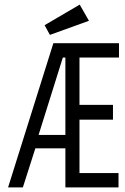

<svg xmlns="http://www.w3.org/2000/svg" viewBox="-20 -811 540 831"><path d="M196 -660 365 -721 325 -791 173 -702ZM15 0H79L133 -169H263V0H493V-62H324V-293H469V-357H324V-562H495V-624H211ZM147 -227 252 -562H263V-227Z"/></svg>

Font: Inconsolata Thin
Style: Regular
Weight: 100
Monospace: yes
Designer: Raph Levien, Cyreal, Brenton Simpson
Foundry: Raph Levien, Cyreal, Google
Version: Version 3.100